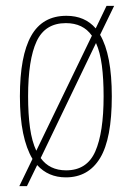

<svg xmlns="http://www.w3.org/2000/svg" viewBox="-20 -596 450 656"><path d="M91 -53Q70 -88 59 -141Q48 -194 48 -267Q48 -405 86.5 -473.5Q125 -542 207 -542Q270 -542 307 -499L344 -576H370L322 -477Q362 -409 362 -267Q362 -122 322 -56Q282 10 205 10Q145 10 107 -32L72 40H46ZM294 -474Q264 -517 205 -517Q134 -517 105 -454.5Q76 -392 76 -267Q76 -206 82.5 -159.5Q89 -113 104 -81ZM206 -14Q277 -14 305.5 -78.5Q334 -143 334 -267Q334 -327 328 -372.5Q322 -418 308 -449L119 -56Q149 -14 206 -14Z"/></svg>

Font: Noto Serif Georgian ExtraCondensed Thin
Style: Regular
Weight: 100
Width: 2
Designer: Monotype Design Team, Akaki Razmadze
Foundry: Google LLC
Version: Version 2.003; ttfautohint (v1.8.4.7-5d5b)